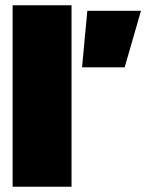

<svg xmlns="http://www.w3.org/2000/svg" viewBox="-20 -710 556 730"><path d="M292 -454 312 -669H516L454 -454ZM28 0V-690H252V0Z"/></svg>

Font: Titillium Web
Style: Black
Weight: 900
Version: Version 1.001;PS 35.000;hotconv 1.0.70;makeotf.lib2.5.55311